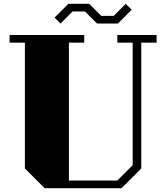

<svg xmlns="http://www.w3.org/2000/svg" viewBox="-20 -983 868 1003"><path d="M798 -760H718V-103L615 0H213L110 -103V-760H30V-800H420V-760H340V-40H593L673 -120V-760H593V-800H798ZM337 -963 265 -891 296 -860 359 -923H424L487 -860H596L668 -932L637 -963L574 -900H509L446 -963Z"/></svg>

Font: Kumar One
Style: Regular
Weight: 400
Designer: Parimal Parmar
Foundry: Indian Type Foundry
Version: Version 1.001;PS 1.001;hotconv 1.0.88;makeotf.lib2.5.647800